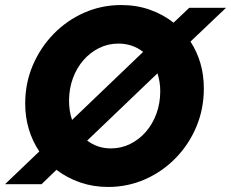

<svg xmlns="http://www.w3.org/2000/svg" viewBox="-37 -731 917 762"><path d="M392 11Q333 11 281 -7Q229 -25 187 -57L128 0H-17L119 -130Q92 -170 77.5 -218Q63 -266 63 -320Q63 -401 93 -471.5Q123 -542 175.5 -596Q228 -650 297 -680.5Q366 -711 444 -711Q505 -711 557.5 -692.5Q610 -674 652 -641L714 -700H860L719 -566Q745 -526 758.5 -479.5Q772 -433 772 -380Q772 -299 742.5 -228.5Q713 -158 660.5 -104Q608 -50 539 -19.5Q470 11 392 11ZM249 -255 531 -525Q511 -541 486 -549.5Q461 -558 433 -558Q392 -558 356.5 -540.5Q321 -523 294 -492Q267 -461 252 -419.5Q237 -378 237 -331Q237 -290 249 -255ZM403 -142Q444 -142 479.5 -159.5Q515 -177 542 -208Q569 -239 584 -280.5Q599 -322 599 -369Q599 -389 596 -406.5Q593 -424 588 -440L309 -173Q329 -158 352.5 -150Q376 -142 403 -142Z"/></svg>

Font: Red Hat Text VF
Style: Italic
Weight: 400
Italic angle: -12°
Designer: Pentagram, MCKL
Foundry: Pentagram, MCKL
Version: Version 1.023